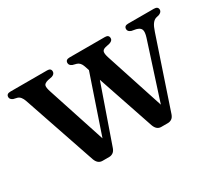

<svg xmlns="http://www.w3.org/2000/svg" viewBox="-92 -640 941 832"><g transform="rotate(-30 379.0 -224.0)"><path d="M249 6H215.5Q192 6 182 -21.5L59 -383Q50 -410 33 -415L14 -419.5Q-0.5 -426 -0.5 -437Q-0.5 -453.5 19.5 -453.5H203.5Q222.5 -453.5 222.5 -437.5Q222.5 -424.5 206.5 -419L186 -415Q166.5 -410 164.2 -399.8Q162 -389.5 170 -366L264 -78.5L361 -364L353.5 -386.5Q346 -409 329 -414L310 -419Q295.5 -425 295.5 -437Q295.5 -453.5 315.5 -453.5H493Q512 -453.5 512 -436.5Q512 -424.5 495.5 -419L473 -414Q458 -410 456.2 -399.8Q454.5 -389.5 461 -369.5L556 -78.5L647 -360.5Q655 -385.5 650.8 -397.8Q646.5 -410 627 -415L605.5 -419Q589 -424.5 589 -437Q589 -453.5 608.5 -453.5H737.5Q758 -453.5 758 -437Q758 -425.5 742.5 -419L726.5 -415Q716 -411.5 707.5 -400Q699 -388.5 691 -364L575 -19Q570 -5 561.2 0.5Q552.5 6 542.5 6H509Q486.5 6 476.5 -21.5L381 -304L281.5 -19Q276.5 -5.5 267.8 0.2Q259 6 249 6Z"/></g></svg>

Font: Fraunces 72pt Soft
Style: Regular
Weight: 400
Version: Version 1.000;[b76b70a41]